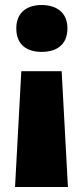

<svg xmlns="http://www.w3.org/2000/svg" viewBox="-20 -649 330 766"><path d="M249 -536C249 -602 202 -629 146 -629C91 -629 45 -602 45 -536C45 -467 91 -442 146 -442C202 -442 249 -467 249 -536ZM65 -365 40 97H251L226 -365Z"/></svg>

Font: Noto Sans Malayalam UI Black
Style: Regular
Weight: 900
Designer: Jelle Bosma - Monotype Design Team
Foundry: Monotype Imaging Inc.
Version: Version 2.104